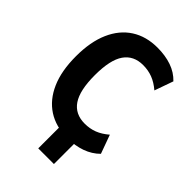

<svg xmlns="http://www.w3.org/2000/svg" viewBox="-256 -820 1092 1092"><g transform="rotate(45 290.0 -273.5)"><path d="M268 169V-68H394V169ZM343 11Q251 11 185.5 -31.5Q120 -74 84.5 -155Q49 -236 49 -353Q49 -469 84.5 -550Q120 -631 186 -673.5Q252 -716 343 -716Q406 -716 456.5 -698.5Q507 -681 542 -644L502 -531Q467 -561 431.5 -574.5Q396 -588 355 -588Q279 -588 240 -532Q201 -476 201 -353Q201 -231 239.5 -174Q278 -117 355 -117Q396 -117 431 -130.5Q466 -144 501 -174L542 -61Q506 -25 455.5 -7Q405 11 343 11Z"/></g></svg>

Font: Nunito Sans 10pt Condensed ExtraBold
Style: Regular
Weight: 800
Width: 3
Designer: Vernon Adams
Foundry: Vernon Adams
Version: Version 3.101;gftools[0.9.27]